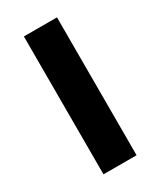

<svg xmlns="http://www.w3.org/2000/svg" viewBox="-137 -551 504 603"><g transform="rotate(-30 115.0 -250.0)"><path d="M55 0V-500H175V0Z"/></g></svg>

Font: Epunda Sans SemiBold
Style: Regular
Weight: 600
Designer: Simon Atzbach
Foundry: typofactur
Version: Version 2.204; ttfautohint (v1.8.4.7-5d5b)